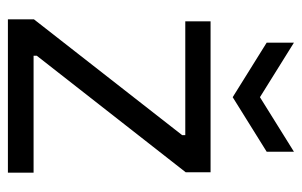

<svg xmlns="http://www.w3.org/2000/svg" viewBox="-159 -605 764 486"><g transform="rotate(90 223.0 -362.0)"><path d="M29 0V-66L322 -441V-449H34V-513H416V-450L121 -73V-65H417V0ZM88 -724 226 -638 364 -724V-655L226 -569L88 -655Z"/></g></svg>

Font: Bricolage Grotesque 72pt Light
Style: Regular
Weight: 300
Designer: Mathieu Triay
Foundry: Atelier Triay
Version: Version 1.001;gftools[0.9.33.dev8+g029e19f]